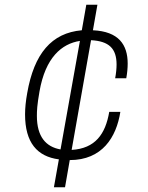

<svg xmlns="http://www.w3.org/2000/svg" viewBox="-20 -743 626 812"><path d="M208 49H255L275 -66C412 -66 472 -162 489 -270H442C426 -176 383 -115 283 -109L365 -573C441 -569 473 -538 473 -470C473 -453 471 -433 467 -412H514C518 -434 520 -455 520 -474C520 -554 482 -610 373 -615L392 -723H345L326 -615C198 -604 124 -516 95 -349C89 -316 86 -286 86 -259C86 -140 137 -81 229 -69ZM136 -253C136 -275 137 -299 147 -356C172 -500 241 -558 318 -570L236 -111C174 -122 136 -165 136 -253Z"/></svg>

Font: Archivo Thin
Style: Italic
Weight: 100
Italic angle: -10°
Designer: Hector Gatti
Foundry: Omnibus-Type
Version: Version 2.001